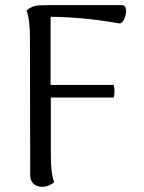

<svg xmlns="http://www.w3.org/2000/svg" viewBox="-20 -713 558 744"><path d="M454 -693H152C118 -693 102 -689 83 -672C93 -643 96 -609 96 -569L97 -33C97 -6 116 11 143 11C166 11 182 0 190 -7C179 -36 177 -75 177 -114V-335H421C424 -349 425 -367 421 -384H176V-648C271 -647 359 -637 446 -622C469 -632 479 -693 454 -693Z"/></svg>

Font: Arima Koshi
Style: Regular
Weight: 400
Designer: Joana Correia and Natanael Gama
Foundry: NDISCOVER
Version: Version 1.019;PS 001.019;hotconv 1.0.88;makeotf.lib2.5.64775